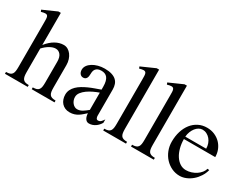

<svg xmlns="http://www.w3.org/2000/svg" viewBox="-71 -1171 2122 1656"><g transform="rotate(30 990.0 -343.0)"><path d="M167 -376Q204.6 -422.9 245.6 -446Q286.6 -469.2 329.1 -469.2Q351.1 -469.2 370.1 -458.3Q389.2 -447.3 403.3 -428.5Q417.5 -409.7 425.8 -384.3Q434.1 -358.9 434.1 -330.1V-106.9Q434.1 -82.5 436.8 -65.7Q439.5 -48.8 447.3 -38.1Q455.1 -27.3 469.2 -22.7Q483.4 -18.1 505.9 -18.1V0H278.8V-18.1Q301.8 -18.1 315.9 -22.9Q330.1 -27.8 337.9 -38.6Q345.7 -49.3 348.4 -66.2Q351.1 -83 351.1 -106.9V-314.9Q351.1 -360.4 332.3 -383.8Q313.5 -407.2 284.2 -407.2Q271 -407.2 256.3 -402.6Q241.7 -397.9 226.3 -389.2Q210.9 -380.4 195.8 -368.2Q180.7 -356 167 -340.8V-106.9Q167 -82.5 169.9 -65.7Q172.9 -48.8 180.7 -38.1Q188.5 -27.3 202.4 -22.7Q216.3 -18.1 238.8 -18.1V0H12.2V-18.1Q35.2 -18.1 49.3 -22.9Q63.5 -27.8 71 -38.6Q78.6 -49.3 81.3 -66.2Q84 -83 84 -106.9V-549.8Q84 -569.3 83.5 -583.5Q83 -597.7 80.3 -606.9Q77.6 -616.2 71.5 -620.6Q65.4 -625 54.2 -625Q46.4 -625 36.4 -623Q26.4 -621.1 13.2 -617.2L5.9 -634.8L143.1 -695.8H167Z M885.3 -86.9Q885.3 -72.8 890.6 -62.3Q896 -51.8 908.2 -51.8Q925.3 -51.8 936.8 -63.5Q948.2 -75.2 959 -91.8V-58.1Q951.2 -44.4 940.4 -32.2Q929.7 -20 916.3 -10.7Q902.8 -1.5 886.7 4.2Q870.6 9.8 852.1 9.8Q838.9 9.8 829.3 2.9Q819.8 -3.9 814 -14.4Q808.1 -24.9 805.2 -37.8Q802.2 -50.8 802.2 -63Q787.6 -50.3 773.4 -37.6Q759.3 -24.9 742.7 -14.2Q726.1 -3.4 705.8 3.2Q685.5 9.8 659.2 9.8Q634.3 9.8 614.5 1Q594.7 -7.8 580.8 -23.2Q566.9 -38.6 559.6 -59.6Q552.2 -80.6 552.2 -105Q552.2 -131.8 563.2 -154.1Q574.2 -176.3 593 -194.6Q611.8 -212.9 636.7 -227.8Q661.6 -242.7 689.2 -255.1Q716.8 -267.6 745.8 -277.8Q774.9 -288.1 802.2 -297.9V-326.2Q802.2 -357.4 796.6 -379.2Q791 -400.9 780.5 -414.1Q770 -427.2 754.9 -433.1Q739.7 -439 721.2 -439Q700.2 -439 686.8 -432.9Q673.3 -426.8 665.8 -417Q658.2 -407.2 655.5 -394.8Q652.8 -382.3 652.8 -369.1Q652.8 -356.9 651.1 -345.9Q649.4 -335 644.8 -326.4Q640.1 -317.9 632.1 -313Q624 -308.1 611.8 -308.1Q592.3 -308.1 580.1 -323.2Q567.9 -338.4 567.9 -361.8Q567.9 -384.8 581.5 -404.3Q595.2 -423.8 618.4 -438.2Q641.6 -452.6 672.1 -460.9Q702.6 -469.2 736.8 -469.2Q777.8 -469.2 806.2 -460.4Q834.5 -451.7 852.1 -435.8Q869.6 -419.9 877.4 -397.5Q885.3 -375 885.3 -347.2ZM802.2 -268.1Q775.4 -258.8 746.1 -244.9Q716.8 -231 692.1 -213.4Q667.5 -195.8 651.4 -174.6Q635.3 -153.3 635.3 -128.9Q635.3 -111.8 640.9 -96.9Q646.5 -82 656 -70.6Q665.5 -59.1 677.7 -52.5Q689.9 -45.9 703.1 -45.9Q716.8 -45.9 729.5 -49.8Q742.2 -53.7 754.2 -60.8Q766.1 -67.9 777.8 -76.9Q789.6 -85.9 802.2 -96.2Z M1146 -106.9Q1146 -82.5 1148.7 -65.7Q1151.4 -48.8 1159.2 -38.1Q1167 -27.3 1181.2 -22.7Q1195.3 -18.1 1217.8 -18.1V0H990.7V-18.1Q1013.7 -18.1 1027.8 -22.9Q1042 -27.8 1049.8 -38.6Q1057.6 -49.3 1060.3 -66.2Q1063 -83 1063 -106.9V-549.8Q1063 -569.3 1062.5 -583.5Q1062 -597.7 1059.1 -606.9Q1056.2 -616.2 1050 -620.6Q1043.9 -625 1032.7 -625Q1025.4 -625 1015.4 -623Q1005.4 -621.1 991.7 -617.2L984.9 -634.8L1122.1 -695.8H1146Z M1422.9 -106.9Q1422.9 -82.5 1425.5 -65.7Q1428.2 -48.8 1436 -38.1Q1443.8 -27.3 1458 -22.7Q1472.2 -18.1 1494.6 -18.1V0H1267.6V-18.1Q1290.5 -18.1 1304.7 -22.9Q1318.8 -27.8 1326.7 -38.6Q1334.5 -49.3 1337.2 -66.2Q1339.8 -83 1339.8 -106.9V-549.8Q1339.8 -569.3 1339.4 -583.5Q1338.9 -597.7 1335.9 -606.9Q1333 -616.2 1326.9 -620.6Q1320.8 -625 1309.6 -625Q1302.2 -625 1292.2 -623Q1282.2 -621.1 1268.6 -617.2L1261.7 -634.8L1398.9 -695.8H1422.9Z M1755.4 9.8Q1712.9 9.8 1675.8 -7.8Q1638.7 -25.4 1610.8 -55.4Q1583 -85.4 1566.9 -126Q1550.8 -166.5 1550.8 -212.9Q1550.8 -268.6 1565.4 -315.4Q1580.1 -362.3 1606.9 -396.5Q1633.8 -430.7 1671.9 -450Q1710 -469.2 1756.3 -469.2Q1797.4 -469.2 1831.5 -454.6Q1865.7 -439.9 1890.4 -414.8Q1915 -389.6 1928.7 -356Q1942.4 -322.3 1942.4 -284.2H1630.4Q1630.4 -237.8 1641.4 -196.8Q1652.3 -155.8 1671.9 -125.5Q1691.4 -95.2 1718.5 -77.6Q1745.6 -60.1 1778.3 -60.1Q1805.2 -60.1 1831.1 -68.4Q1856.9 -76.7 1878.2 -90.8Q1899.4 -105 1914.6 -123.8Q1929.7 -142.6 1935.5 -164.1L1953.6 -161.1Q1944.8 -126 1924.8 -94.7Q1904.8 -63.5 1877.9 -40.3Q1851.1 -17.1 1819.3 -3.7Q1787.6 9.8 1755.4 9.8ZM1838.4 -308.1Q1838.4 -334.5 1830.1 -357.4Q1821.8 -380.4 1807.1 -397.7Q1792.5 -415 1772.7 -425Q1752.9 -435.1 1730.5 -435.1Q1711.9 -435.1 1694.6 -425Q1677.2 -415 1663.8 -397.7Q1650.4 -380.4 1641.4 -357.4Q1632.3 -334.5 1630.4 -308.1Z"/></g></svg>

Font: YBG Bobotsari
Style: Regular
Weight: 400
Designer: R.S. Wihananto
Foundry: R.S. Wihananto
Version: Version 2.0.1